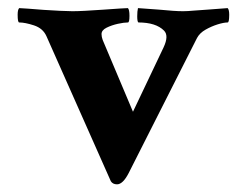

<svg xmlns="http://www.w3.org/2000/svg" viewBox="-20 -453 623 483"><path d="M274.4 10.7Q263.7 10.7 258.8 2.9L96.7 -362.3Q87.9 -381.8 65.4 -389.2Q43 -396.5 28.3 -396.5Q24.4 -396.5 24.4 -416Q24.4 -428.7 28.3 -432.6Q34.2 -432.6 50.8 -431.2Q67.4 -429.7 89.4 -428.2Q111.3 -426.8 130.9 -425.8Q150.4 -424.8 162.1 -424.8Q174.8 -424.8 193.8 -425.8Q212.9 -426.8 240.2 -428.7Q266.6 -430.7 282.2 -431.6Q297.9 -432.6 301.8 -432.6Q305.7 -428.7 305.7 -413.1Q305.7 -396.5 301.8 -396.5Q292 -396.5 276.4 -393.1Q260.7 -389.6 248 -383.3Q235.4 -377 235.4 -367.2Q235.4 -360.4 238.3 -352.5L314.5 -171.9L391.6 -334Q405.3 -363.3 392.6 -376Q372.1 -396.5 328.1 -396.5Q325.2 -398.4 325.2 -412.1Q325.2 -424.8 327.1 -432.6L380.9 -428.7Q400.4 -426.8 415 -425.8Q429.7 -424.8 440.4 -424.8Q452.1 -424.8 467.3 -426.3Q482.4 -427.7 501 -428.7L552.7 -432.6Q556.6 -428.7 556.6 -416Q556.6 -396.5 552.7 -396.5Q543 -396.5 527.3 -391.6Q511.7 -386.7 497.1 -378.4Q482.4 -370.1 475.6 -357.4L303.7 -17.6Q289.1 10.7 274.4 10.7Z"/></svg>

Font: Crimson Text Bold
Style: Bold
Weight: 700
Designer: Sebastian Kosch
Foundry: Sebastian Kosch
Version: Version 1.10 July 1, 2025